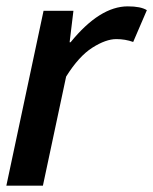

<svg xmlns="http://www.w3.org/2000/svg" viewBox="-26 -584 482 604"><path d="M109 0H-6L111 -550H205L193 -451H196Q288 -564 376 -564Q417 -564 436 -552L393 -452Q368 -461 340 -461Q307 -461 264.5 -434Q222 -407 182 -343Z"/></svg>

Font: l_WÎeÑOS 500W
Style: Regular
Weight: 500
Designer: R?O
Version: Version 2.00 June 21, 2023